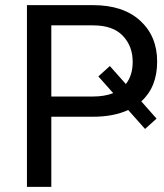

<svg xmlns="http://www.w3.org/2000/svg" viewBox="-20 -731 642 751"><path d="M180.7 0H85.4V-710.9H343.8Q461.9 -710.9 528.3 -650.1Q594.7 -589.4 594.7 -490.2Q594.7 -390.6 532.7 -334.5L592.3 -267.1L547.4 -226.6L481.4 -300.8Q424.3 -274.4 343.8 -274.4H180.7ZM180.7 -353.5H343.8Q388.7 -353.5 422.9 -366.7L364.7 -432.1L409.7 -472.7L472.2 -402.3Q499 -435.5 499 -489.3Q499 -550.8 460.2 -591.3Q421.4 -631.8 343.8 -631.8H180.7Z"/></svg>

Font: Bert Sans Medium
Style: Regular
Weight: 500
Designer: Christian Robertson, Adam Twardoch, & Cristiano Sobral
Foundry: Google
Version: Version 12.135;January 10, 2020;FontCreator 12.0.0.2547 64-b